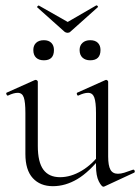

<svg xmlns="http://www.w3.org/2000/svg" viewBox="-20 -697 530 726"><path d="M180 7Q132 7 104 -23.5Q76 -54 76 -115V-270Q76 -311 70 -328.5Q64 -346 47 -346Q32 -346 11 -336Q7 -334 4.5 -340Q2 -346 6 -347L111 -394Q113 -395 115 -395Q117 -395 120 -393Q123 -391 123 -388V-145Q123 -84 144 -55.5Q165 -27 207 -27Q248 -27 289 -51.5Q330 -76 361 -119L366 -108Q317 -46 272 -19.5Q227 7 180 7ZM389 -388V-105Q389 -71 397.5 -55.5Q406 -40 426 -40Q437 -40 450 -44Q463 -48 482 -55Q487 -57 489 -51.5Q491 -46 487 -44L375 8Q373 9 371 9Q364 9 353.5 -11.5Q343 -32 343 -71V-270Q343 -311 336.5 -328.5Q330 -346 313 -346Q298 -346 277 -336Q273 -334 271 -340Q269 -346 273 -347L378 -394Q380 -395 381 -395Q383 -395 386 -393Q389 -391 389 -388ZM224 -577 121 -669Q119 -671 122.5 -674Q126 -677 127 -676L236 -614L343 -676Q346 -678 349 -674.5Q352 -671 349 -669L246 -577Q242 -573 235.5 -573Q229 -573 224 -577ZM146 -469Q127 -469 116.5 -479Q106 -489 106 -508Q106 -525 116.5 -535Q127 -545 146 -545Q164 -545 174 -535Q184 -525 184 -508Q184 -469 146 -469ZM321 -469Q303 -469 292 -479Q281 -489 281 -508Q281 -525 292 -535Q303 -545 321 -545Q340 -545 350 -535Q360 -525 360 -508Q360 -469 321 -469Z"/></svg>

Font: Cormorant Light Light
Style: Regular
Weight: 300
Version: Version 4.000